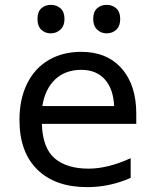

<svg xmlns="http://www.w3.org/2000/svg" viewBox="-20 -759 640 789"><path d="M60 -266Q60 -352 91.5 -415.5Q123 -479 180.5 -512.5Q238 -546 314 -546Q419 -546 479.5 -478Q540 -410 540 -292V-250H152Q155 -151 204.5 -108.5Q254 -66 344 -66Q423 -66 517 -109V-28Q431 10 338 10Q207 10 133.5 -62Q60 -134 60 -266ZM449 -323Q446 -393 411 -432.5Q376 -472 314 -472Q248 -472 206.5 -432.5Q165 -393 154 -323ZM134 -681Q134 -710 149.5 -724.5Q165 -739 189 -739Q213 -739 229 -724.5Q245 -710 245 -681Q245 -653 228.5 -637.5Q212 -622 189 -622Q165 -622 149.5 -637Q134 -652 134 -681ZM363 -681Q363 -710 378.5 -724.5Q394 -739 418 -739Q442 -739 458 -724.5Q474 -710 474 -681Q474 -652 458 -637Q442 -622 418 -622Q395 -622 379 -637.5Q363 -653 363 -681Z"/></svg>

Font: Noto Sans Mono UI
Style: Regular
Weight: 400
Monospace: yes
Designer: Monotype Design team
Foundry: Monotype Imaging Inc.
Version: Version 1.000